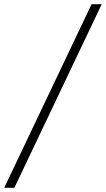

<svg xmlns="http://www.w3.org/2000/svg" viewBox="-89 -728 501 908"><path d="M-69 160 344 -708H392L-21 160Z"/></svg>

Font: Source Serif 4 60pt
Style: Italic
Weight: 400
Italic angle: -12°
Version: Version 4.004;hotconv 1.0.116;makeotfexe 2.5.65601